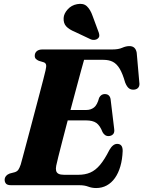

<svg xmlns="http://www.w3.org/2000/svg" viewBox="-20 -955 739 990"><path d="M261.5 -387.9H425.1Q448.1 -387.9 464.8 -400.9Q481.6 -414 491.1 -450.7Q496.6 -460.9 503.7 -465.4Q510.9 -470 519.8 -470Q533.8 -470 541.2 -462.6Q548.7 -455.3 550.4 -442.4L568.6 -291.7Q571.8 -272.1 563.1 -263Q554.5 -253.8 540 -253.3Q528.8 -253.2 521.2 -259Q513.6 -264.7 508.7 -273.9Q495.4 -308 476.7 -321.1Q458 -334.2 423.3 -334.2H245.6ZM389.6 0H38.2Q18.1 0 11.1 -7.9Q4 -15.9 4 -27.8Q4 -39 11.3 -47.5Q18.5 -56.1 29.9 -60.2L56.2 -67.1Q68 -70.8 74.3 -79.4Q80.5 -88 86.7 -106.3Q89.5 -116.4 97 -143.9Q104.4 -171.4 114.7 -210.2Q125 -249.1 137.1 -294.2Q149.1 -339.4 161.2 -385.3Q173.2 -431.1 184.2 -472.4Q195.2 -513.7 203.2 -545.1Q211.1 -576.4 214.9 -592.2Q220 -613.2 217.3 -622.2Q214.5 -631.1 204.4 -634.2L180.2 -641.4Q172.3 -644.8 165.8 -650.6Q159.2 -656.3 159.2 -667.4Q159.2 -681.9 169.5 -691Q179.7 -700 199.5 -700H559.5Q590.8 -700 610.2 -708.7Q629.7 -717.3 647.4 -717.3Q678.9 -717.3 684.9 -683.1L698.2 -531.4Q701.1 -514.4 694.2 -504.7Q687.4 -495 673.5 -493Q657.4 -491 645.9 -498.8Q634.5 -506.6 625.3 -529.7Q612.3 -575.5 597.1 -600.7Q581.9 -625.9 561.9 -636.2Q541.9 -646.5 513.5 -646.5H413.5Q408.4 -628.6 398.8 -593.8Q389.3 -558.9 377 -513Q364.8 -467.1 351 -416.2Q337.3 -365.4 324.1 -315.1Q310.9 -264.8 299.6 -221Q288.3 -177.2 280.4 -145.5Q272.6 -113.8 269.9 -100.7Q266.8 -85.3 269.4 -74.6Q272 -64 282 -58.8Q292.1 -53.7 310.8 -53.7H383.1Q418.9 -53.7 445.6 -65.3Q472.4 -76.9 495.8 -104.7Q519.3 -132.6 544 -181.6Q562.1 -213.1 584 -213.1Q613.3 -213.1 612.5 -176Q610.9 -132.7 600.6 -97.4Q590.4 -62.2 572.7 -37.2Q555 -12.2 530.4 1.2Q505.8 14.6 475.5 14.6Q454.1 14.6 434.9 7.3Q415.7 0 389.6 0ZM457.3 -873.3 489.4 -786.5Q492.1 -778.5 492 -770.7Q492 -763 484.2 -756.1Q477.3 -750.1 467.3 -749.3Q457.3 -748.5 449.3 -751.6L366.6 -790.6Q336.4 -803 321.5 -819Q306.6 -835 308.1 -862.1Q309.2 -884.4 328.6 -906.2Q347.9 -928.1 377.4 -933.5Q410 -939.8 428.1 -922.6Q446.2 -905.4 457.3 -873.3Z"/></svg>

Font: Fraunces
Style: Italic
Weight: 900
Italic angle: -16°
Version: Version 1.000;[0bf87f6ff]